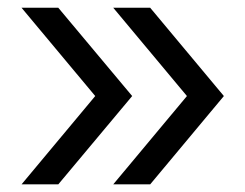

<svg xmlns="http://www.w3.org/2000/svg" viewBox="-20 -506 638 500"><path d="M371.1 -25.9H274.9L466.8 -255.9L274.9 -485.8H371.1L563 -255.9ZM131.8 -25.9H36.1L228 -255.9L36.1 -485.8H131.8L324.2 -255.9Z"/></svg>

Font: Lorenzo Sans
Style: Regular
Weight: 400
Foundry: Intel Corporation
Version: Version 1.00; ttfautohint (v1.5)